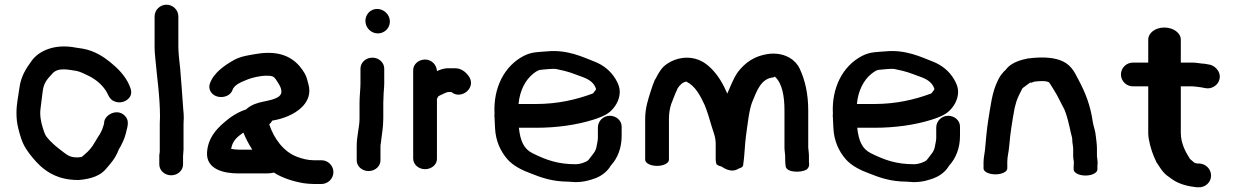

<svg xmlns="http://www.w3.org/2000/svg" viewBox="-20 -735 5254 816"><path d="M308.4 -65.8C284.2 -66.2 271.2 -71.7 254.3 -84.7C237.8 -97.4 218.6 -111.6 206.3 -123.4L192.1 -137.1L181.1 -149.7C174.5 -157.3 170 -166.6 167.5 -174.3C158.7 -201.2 151 -224 151 -256.2C151 -263.4 151.7 -270.1 152.8 -278C156.3 -302.4 158.1 -323.7 161.8 -349.3C166.8 -383.9 179.6 -397.3 203.8 -423.6C224.5 -446.2 258.4 -441.7 304 -433.8C318.5 -431.3 337.4 -422.2 356.7 -412.7C391.5 -395.5 421.1 -368.8 437 -337.1C443.1 -323.2 449.4 -312.3 462.8 -305.7C490.8 -291.7 520.4 -305 531.9 -322.9C542 -338.8 536.9 -356.2 530.4 -370.9C513.6 -411.7 481.1 -444.4 448.3 -470.9C423.8 -490.8 384 -519.3 330.1 -528.5L303.1 -532.5C211.7 -550.2 144.9 -519.4 113.4 -475.1C90.7 -443.4 68.6 -410.8 62.2 -359.3C57.9 -325.7 50 -294.3 50 -254.8C50 -231.5 52.3 -210.9 57.6 -189.6C65.1 -159.6 73.3 -129.3 91.5 -101.3C107.7 -76.2 129 -51.4 149.8 -31.3C180.5 -3.7 226.7 30 312.8 30H314.2C366.3 26.2 408.6 11.1 431.7 -18.7C449.3 -39 470.6 -62.2 483.5 -96.7C485.8 -102.9 491.9 -110.1 497.2 -122.3L503 -134.4C512 -153.3 517.4 -177 521.5 -195.5C524.8 -210.4 524.5 -225.8 514.4 -238.6C484.8 -276.4 430.5 -252.1 423.2 -219.5L422.1 -209.4C421.6 -205.1 422.1 -210.1 418.7 -197.9C410 -167.9 398.1 -157.8 382.5 -129.8C371.8 -109.3 356.5 -92.4 337.8 -76.8C331.9 -71.9 329.2 -69.2 326.3 -67.6H325.2C319.4 -66.9 316.4 -66.5 308.4 -65.8Z M657 -75.8V-36.3C657 -11.2 679.1 10 707.5 10C735.9 10 758 -11.1 758 -35.9V-71.8C758 -79.6 760 -91.1 760 -99.9V-207.9C760 -215.9 760.4 -224.9 761 -234.2V-234.9C761 -246 760.4 -256.2 758.9 -269.2C754.9 -326.5 750.6 -385.6 745.9 -442.2C742.3 -476.8 738 -508 738 -538V-665C738 -693 714.7 -715 687.5 -715C660.3 -715 637 -693 637 -665V-538C637 -522 637.9 -506.7 640.1 -486.6C647.1 -407.2 659.9 -325.1 660 -238.7C659.4 -230.3 659 -219 659 -209.9V-90.8C659 -85.8 658.4 -87.1 657 -75.8Z M992 2H1105.1C1117.5 2 1127.3 2.2 1144.3 -1.5C1178.5 20.8 1224.9 36 1271.2 43.7L1291.4 45.9C1299.1 46.7 1306 47 1313 47H1346C1373.1 47 1397 25 1397 -3.5C1397 -32 1373.1 -54 1346 -54H1313C1287.5 -54 1264.6 -60.4 1242.3 -68.7C1185.2 -90.1 1144.5 -145.7 1124.2 -206.6C1127.7 -209.5 1132.6 -214 1136.8 -222.3C1138.3 -222.7 1143.4 -223.5 1151.1 -225.1C1226 -240.2 1316.2 -292.5 1290.2 -379.4C1286.4 -392.2 1283.8 -407.7 1275.5 -422C1250.8 -464.9 1204.6 -515.7 1106 -510C1097.9 -509.5 1086.9 -508.8 1073.4 -506.4C1045.8 -501.7 1007.6 -497.4 977.2 -481.5C937.5 -459.4 889.6 -427.9 872.3 -380.9C867.8 -368.9 869 -356.1 875.1 -345.9C895.8 -311.5 954.8 -316.5 967.9 -351.9C975.8 -376.7 1010 -388 1036.1 -398.8C1052.8 -404.9 1084.3 -413.3 1114.3 -413.3C1136.6 -413.3 1144.2 -409.6 1151.5 -398.7C1163.1 -381.6 1176 -363.3 1176 -346.2C1176 -334.9 1171.5 -331.5 1166 -325.3C1127.3 -298.3 1070.6 -311 1025.4 -269.8C988.6 -257.6 959.4 -238.2 930.3 -212.6C896.9 -183.2 864.4 -147.4 860 -88.6C854.7 -15.7 930.5 2 992 2ZM1014.3 -171.7C1024.7 -145.8 1037.9 -121.3 1052.2 -99H994.4C982.4 -99 975.3 -100.5 962.3 -102.3C968.3 -138.5 990 -154.2 1014.3 -171.7Z M1508 -298.8V-231.8C1508 -193.2 1496 -159.3 1496 -114V-53.3C1496 -27.9 1519.3 -8 1546.5 -8C1573.7 -8 1597 -27.9 1597 -53.3V-113.1C1597 -118 1597.7 -123.2 1598.8 -128C1602 -159.9 1609 -192.2 1609 -231.8V-298.8C1609 -306.9 1609.4 -315.9 1610 -325.3V-326C1610 -341.5 1613 -362.5 1613 -380.4V-443.8C1613 -468.3 1591 -490 1562.5 -490C1534 -490 1512 -468.3 1512 -443.8V-380.4C1512 -358 1508 -325.4 1508 -298.8ZM1533 -646.5C1533 -618.1 1555.7 -593 1586 -593C1613.6 -593 1637 -615.1 1637 -643.5C1637 -672.9 1611.7 -697 1583 -697C1553.2 -697 1533 -672.7 1533 -646.5Z M1837 -432.9C1836 -459.3 1814.5 -482 1786.5 -482C1759.3 -482 1736 -462.2 1736 -436.8V-61.2C1736 -35.8 1759.3 -16 1786.5 -16C1813.7 -16 1837 -35.1 1837 -59.4V-314.9C1837.4 -316.3 1840.1 -321.4 1842.8 -325.6C1845.1 -327.1 1850 -329.7 1851.7 -330.5C1865.7 -335.9 1875.8 -344 1888 -344H1898C1939.9 -308.6 2008.5 -362.9 1971 -413C1959.6 -428.1 1940.9 -445 1914 -445H1888C1861.8 -445 1849.6 -437.7 1837 -432.9Z M2245.7 -421.4C2257.3 -430.6 2267.9 -437.4 2276 -438.1C2293.6 -439.7 2331.4 -444.3 2344.4 -441.5C2403.2 -429 2397.9 -428.6 2457.5 -407.1C2486.2 -396.4 2505 -382 2513 -357.9C2512.8 -353.4 2513.2 -354.3 2508.8 -349C2498.9 -337.1 2504.4 -339.6 2494.7 -335.9C2429.5 -312.1 2351.7 -293 2257.4 -293L2183.8 -293C2188.8 -348.8 2212.3 -394.8 2245.7 -421.4ZM2521 -193V-149C2521 -137.9 2517.3 -124.3 2515.4 -112.6C2511.7 -90.7 2500.8 -81.2 2480.3 -54.4C2469.5 -44.7 2443.1 -37 2427.8 -37C2350.4 -37 2301.6 -55 2243.8 -83.5C2206.3 -102 2191.5 -135.3 2185.2 -192H2257.4C2348.4 -192 2431 -204.3 2499.6 -225.7C2522.4 -232.8 2554.6 -243.7 2574.7 -262.1C2592.1 -278.1 2614 -307.5 2614 -345.4C2614 -362.7 2607.5 -379.8 2597 -397.6C2576.5 -432.4 2545.7 -458.3 2505 -473.9C2457.4 -492.2 2392.4 -524.7 2307 -516.9C2271 -513.6 2241.2 -515.6 2206.3 -497.6C2123.1 -454.7 2075.6 -361.3 2081.8 -250.5C2081.5 -248.4 2081 -245.6 2081 -243C2081 -240 2081.2 -238.1 2082 -234.9V-229.3C2082.7 -214.2 2083.4 -202 2084 -189.6C2086.7 -136.3 2106.7 -92.7 2136.2 -58.6C2160.8 -30.1 2200.1 -10.9 2237.3 2.6C2280 19.6 2327.3 36.7 2394.2 37C2403.4 37.5 2415.5 38.4 2423.9 39H2425.2C2465.3 39 2491 29.1 2510.8 22.4C2532.6 14.2 2556.7 -2.5 2570.6 -23.1C2573.9 -28.7 2575.6 -31.1 2577.3 -32.9C2604.7 -62.7 2622 -106.5 2622 -157.1V-197.3C2622 -222.9 2598.7 -243 2571.5 -243C2544.3 -243 2521 -221 2521 -193Z M3025.3 -36.7C3035.2 -29.1 3040.2 -29.1 3046 -27.5C3052.4 -23.7 3086.9 3.2 3119.7 -18.8C3131.5 -21.9 3136.5 -26.1 3138.3 -32.1C3144.6 -72.4 3145.3 -121.7 3150.6 -158.8C3156.8 -202 3163.6 -269.6 3177.1 -301.9C3196.5 -348.2 3213.3 -401.1 3266.8 -406.1C3269.3 -407.6 3269.4 -406.3 3273.5 -409.8L3274.1 -408.2C3304.7 -380.9 3314 -324.7 3314 -266V-108C3314 -95.4 3317 -79 3317 -72V-55C3317 -45.2 3318.1 -35 3319.2 -27.3C3324.5 -0.5 3386 -0.7 3408.3 -14.5C3421.5 -25.9 3419.3 -38.8 3418 -45.8V-72C3418 -86.7 3415 -101.7 3415 -108V-266C3415 -336.9 3401.4 -395.3 3378 -444.6C3362.7 -477 3322 -510.3 3257 -506.9L3256 -507C3183.2 -499.5 3145 -465.5 3116.8 -430C3095.7 -400.8 3084.4 -366.2 3070.9 -337.2C3054.8 -375.9 3032.2 -415 3001.8 -444.9C2985 -461.5 2959 -482.1 2922 -488C2864 -497.1 2819.5 -469.8 2800.3 -452C2782.1 -433.2 2773.8 -414 2764.4 -396.8L2763.9 -398C2756 -379.6 2751.4 -365.3 2745.1 -346C2734.5 -312 2722 -276.1 2722 -230V-56C2722 -41.9 2744.1 -30 2772.5 -30C2800.9 -30 2823 -41.9 2823 -56V-230C2823 -253.1 2826.7 -275.1 2832.6 -292.8C2842.7 -316.5 2850 -340.2 2858.6 -355.6L2859.1 -358.4C2870.3 -375.2 2880.4 -385.1 2896.8 -388.3C2936 -368.8 2956.2 -328.3 2975.2 -287.8C2986.4 -259.8 2994.9 -231.6 3003.4 -201.8C3011 -175.3 3021.7 -154.9 3021.7 -123V-55C3021.7 -49.8 3023.2 -42.8 3025.3 -36.7Z M3683.7 -421.4C3695.3 -430.6 3705.9 -437.4 3714 -438.1C3731.6 -439.7 3769.4 -444.3 3782.4 -441.5C3841.2 -429 3835.9 -428.6 3895.5 -407.1C3924.2 -396.4 3943 -382 3951 -357.9C3950.8 -353.4 3951.2 -354.3 3946.8 -349C3936.9 -337.1 3942.4 -339.6 3932.7 -335.9C3867.5 -312.1 3789.7 -293 3695.4 -293L3621.8 -293C3626.8 -348.8 3650.3 -394.8 3683.7 -421.4ZM3959 -193V-149C3959 -137.9 3955.3 -124.3 3953.4 -112.6C3949.7 -90.7 3938.8 -81.2 3918.3 -54.4C3907.5 -44.7 3881.1 -37 3865.8 -37C3788.4 -37 3739.6 -55 3681.8 -83.5C3644.3 -102 3629.5 -135.3 3623.2 -192H3695.4C3786.4 -192 3869 -204.3 3937.6 -225.7C3960.4 -232.8 3992.6 -243.7 4012.7 -262.1C4030.1 -278.1 4052 -307.5 4052 -345.4C4052 -362.7 4045.5 -379.8 4035 -397.6C4014.5 -432.4 3983.7 -458.3 3943 -473.9C3895.4 -492.2 3830.4 -524.7 3745 -516.9C3709 -513.6 3679.2 -515.6 3644.3 -497.6C3561.1 -454.7 3513.6 -361.3 3519.8 -250.5C3519.5 -248.4 3519 -245.6 3519 -243C3519 -240 3519.2 -238.1 3520 -234.9V-229.3C3520.7 -214.2 3521.4 -202 3522 -189.6C3524.7 -136.3 3544.7 -92.7 3574.2 -58.6C3598.8 -30.1 3638.1 -10.9 3675.3 2.6C3718 19.6 3765.3 36.7 3832.2 37C3841.4 37.5 3853.5 38.4 3861.9 39H3863.2C3903.3 39 3929 29.1 3948.8 22.4C3970.6 14.2 3994.7 -2.5 4008.6 -23.1C4011.9 -28.7 4013.6 -31.1 4015.3 -32.9C4042.7 -62.7 4060 -106.5 4060 -157.1V-197.3C4060 -222.9 4036.7 -243 4009.5 -243C3982.3 -243 3959 -221 3959 -193Z M4645 -42C4644.7 -54.6 4642 -66.8 4642 -72V-104C4642 -122.2 4639.1 -137.8 4637.9 -151.4C4635.7 -178.9 4628.1 -195.7 4624.7 -214.8C4614.2 -287.7 4593.7 -339.7 4562.6 -398C4544.6 -433.3 4528.4 -464.5 4483.3 -479.9C4444.9 -493.2 4395.5 -492.5 4351.9 -486.7L4349.9 -487C4314.6 -479.8 4285.3 -469.7 4263.9 -449.6L4249.6 -433.3L4249 -434C4239.3 -422.4 4231 -414.8 4221.1 -393.5C4195.9 -343.5 4190.2 -285.3 4180.3 -225.9C4173.5 -184.8 4170 -138.5 4166.1 -96.9C4165.2 -87.3 4160 -62.3 4160 -46V-19C4160 -5 4183.3 6 4210.5 6C4237.7 6 4261 -5 4261 -19V-47.7C4261 -69.2 4267.3 -90.2 4268.9 -112.1C4273.2 -166.7 4282.2 -221.1 4292.1 -275.6L4299.2 -301.9C4303.5 -317.8 4317.6 -344.8 4323.1 -355.3L4323.3 -356.9C4326.6 -361.2 4330.2 -364 4335 -366.9C4340.1 -371.4 4349.1 -377 4357.2 -383.4L4358.9 -388.9L4359.5 -382.1L4375 -387.8C4378.5 -388.4 4390.5 -389.8 4401.4 -390.3C4421.5 -390.8 4427.7 -389.4 4438.1 -385.5C4444.5 -377.2 4449.8 -367.3 4457.7 -355.1C4475.3 -327.7 4487.1 -300.1 4504.2 -268.6C4514.8 -243.1 4523.6 -206 4530.5 -173.1C4533.8 -156.5 4537 -152.2 4537 -143C4537 -125.4 4541 -115 4541 -103V-72C4541 -60.2 4543.7 -51.6 4544 -47C4543.3 -40.4 4543 -33.2 4543 -25V-15C4543 -0.9 4565.1 11 4593.5 11C4621.9 11 4644 -0.9 4644 -15V-25C4644 -33.6 4644.3 -37.7 4645 -42Z M5127 11.5C5127 -16.9 5105.2 -37.4 5079.2 -40H5070C5068.2 -40 5060.4 -41.5 5056.7 -43.2C5048.4 -50.4 5039 -57.3 5037.3 -59.7C5018.7 -88.9 4998.4 -125.3 4998.4 -171V-368H5049C5055.9 -368 5074.6 -365.1 5083.4 -364H5084.8C5084.8 -364 5088.9 -363.3 5091.7 -362.5L5103.3 -360.4C5127.4 -355.6 5149.8 -370 5158.3 -386.5C5176 -420.6 5150.1 -451.8 5125.1 -459.3L5114.1 -461.5C5104.1 -463.5 5095.3 -465 5087 -465C5083 -465 5063.4 -469 5049 -469H4998.4V-567C4998.4 -594.1 4968 -618 4928.4 -618C4888.9 -618 4860 -594.1 4860 -567V-469H4795C4767.4 -469 4744 -446.9 4744 -418.5C4744 -390.1 4767.4 -368 4795 -368H4860V-169.8C4860 -162.4 4860.8 -154.6 4862.2 -145C4869 -107.1 4879.7 -76.9 4895.1 -45.3L4909.5 -23.5C4917.3 -11.8 4926.4 0.5 4938.7 10.3L4961.4 26.7C4991.7 48.5 5032.1 57.5 5066.8 61H5074C5101 62.4 5127 40.9 5127 11.5Z"/></svg>

Font: NumbBunny
Style: Bk
Weight: 400
Designer: Robert Jablonski
Foundry: Cannot Into Space Fonts
Version: Version 1.0